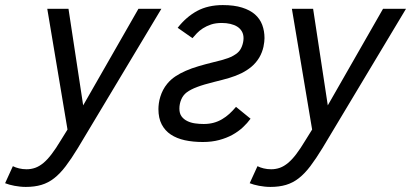

<svg xmlns="http://www.w3.org/2000/svg" viewBox="-110 -547 1627 760"><path d="M-59.1 110.8Q-48.3 116.2 -34.4 119.6Q-20.5 123 -4.9 123Q13.2 123 29.5 117.2Q45.9 111.3 61.8 98.1Q77.6 85 94.2 63.2Q110.8 41.5 129.9 9.8L157.2 -34.2L77.1 -512.2H161.1L219.2 -129.9L438 -512.2H528.8L198.2 39.1Q172.4 81.5 150.1 110.8Q127.9 140.1 104.5 158.4Q81.1 176.8 54 184.8Q26.9 192.9 -7.8 192.9Q-19 192.9 -30.5 191.7Q-42 190.4 -52.7 188.5Q-63.5 186.5 -73 183.8Q-82.5 181.2 -89.8 178.2Z M517.1 -115.2Q517.1 -125.5 518.8 -138.2Q520.5 -150.9 524.7 -164.3Q528.8 -177.7 535.6 -190.9Q542.5 -204.1 552.2 -215.8Q565.9 -232.4 584.2 -244.6Q602.5 -256.8 625.5 -266.8Q648.4 -276.9 675.8 -284.9Q703.1 -293 734.9 -300.8Q771 -309.1 793 -317.1Q814.9 -325.2 830.1 -337.9Q841.3 -347.2 847.7 -363.8Q854 -380.4 854 -396Q854 -411.1 847.4 -422.6Q840.8 -434.1 829.3 -441.4Q817.9 -448.7 802 -452.4Q786.1 -456.1 768.1 -456.1Q743.7 -456.1 725.3 -450Q707 -443.8 693.1 -434.8Q679.2 -425.8 669.2 -415.3Q659.2 -404.8 651.9 -396L593.3 -437Q627.4 -480.5 670.4 -503.7Q713.4 -526.9 772 -526.9Q816.4 -526.9 847.9 -517.1Q879.4 -507.3 899.2 -490Q918.9 -472.7 928 -448.5Q937 -424.3 937 -396Q937 -389.6 936 -380.9Q935.1 -372.1 932.9 -361.8Q930.7 -351.6 926.5 -340.6Q922.4 -329.6 916 -318.8Q903.3 -297.9 885.5 -283Q867.7 -268.1 845.5 -257.1Q823.2 -246.1 796.6 -238.3Q770 -230.5 739.3 -223.1Q695.8 -212.4 670.2 -202.6Q644.5 -192.9 628.9 -181.2Q614.7 -170.4 607.4 -153.1Q600.1 -135.7 600.1 -117.2Q600.1 -98.1 608.6 -86.4Q617.2 -74.7 631.1 -67.9Q645 -61 662.1 -58.6Q679.2 -56.2 696.3 -56.2Q717.3 -56.2 735.4 -61Q753.4 -65.9 768.8 -75Q784.2 -84 797.9 -96.4Q811.5 -108.9 824.2 -124L881.8 -77.1Q869.1 -59.6 851.3 -43Q833.5 -26.4 810.1 -13.4Q786.6 -0.5 757.3 7.3Q728 15.1 692.9 15.1Q653.8 15.1 621.6 8.1Q589.4 1 566.2 -14.4Q543 -29.8 530 -54.7Q517.1 -79.6 517.1 -115.2Z M909.2 110.8Q919.9 116.2 933.8 119.6Q947.8 123 963.4 123Q981.4 123 997.8 117.2Q1014.2 111.3 1030 98.1Q1045.9 85 1062.5 63.2Q1079.1 41.5 1098.1 9.8L1125.5 -34.2L1045.4 -512.2H1129.4L1187.5 -129.9L1406.2 -512.2H1497.1L1166.5 39.1Q1140.6 81.5 1118.4 110.8Q1096.2 140.1 1072.8 158.4Q1049.3 176.8 1022.2 184.8Q995.1 192.9 960.4 192.9Q949.2 192.9 937.7 191.7Q926.3 190.4 915.5 188.5Q904.8 186.5 895.3 183.8Q885.7 181.2 878.4 178.2Z"/></svg>

Font: Clear Sans
Style: Italic
Weight: 400
Italic angle: -12°
Foundry: Intel Corporation
Version: Version 1.00